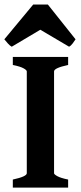

<svg xmlns="http://www.w3.org/2000/svg" viewBox="-30 -853 367 873"><path d="M28.3 0V-36.6Q91.8 -50.3 91.8 -65.4V-528.3Q91.8 -534.2 76.9 -542.5Q62 -550.8 28.3 -557.6V-594.2H279.8V-557.6Q215.8 -543.9 215.8 -528.3V-65.4Q215.8 -60.1 231 -51.8Q246.1 -43.5 279.8 -36.6V0ZM313.5 -674.3Q308.1 -665.5 300 -655Q292 -644.5 284.2 -640.6L153.3 -717.8L23.4 -640.6Q15.6 -644.5 6.1 -655Q-3.4 -665.5 -10.3 -674.3L121.1 -832.5H187.5Z"/></svg>

Font: Namdhinggo
Style: Bold
Weight: 700
Designer: Victor Gaultney
Foundry: SIL International
Version: Version 3.001